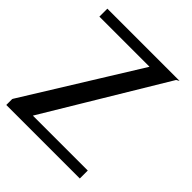

<svg xmlns="http://www.w3.org/2000/svg" viewBox="-174 -736 853 853"><g transform="rotate(45 252.0 -310.0)"><path d="M461 -50V-42V-35V-15V-8V0H454H446H14H6H-1V-8V-15V-33V-35V-37L0 -39L1 -41L329 -570H29H21H14V-577V-585V-605V-612V-620H21H29H441H455H468L461 -616L454 -612L116 -50H446H454Z"/></g></svg>

Font: Loyal Sans
Style: Boldv1
Weight: 700
Version: Version 001.000